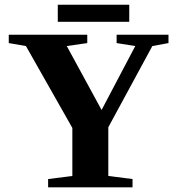

<svg xmlns="http://www.w3.org/2000/svg" viewBox="-20 -804 762 824"><path d="M444.8 -257.8V-48.8L548.8 -35.6V0H186.5V-35.6L290.5 -48.8V-254.9L91.3 -606.4L17.6 -619.1V-654.8H354.5V-619.1L266.6 -606.4L416 -332L560.5 -606.4L480.5 -619.1V-654.8H703.1V-619.1L633.8 -606.4ZM228 -710.4V-783.7H534.7V-710.4Z"/></svg>

Font: Liberation Serif
Style: Bold
Weight: 700
Designer: Steve Matteson
Foundry: Ascender Corporation
Version: Version 2.1.5